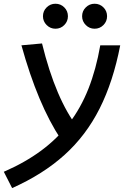

<svg xmlns="http://www.w3.org/2000/svg" viewBox="-62 -755 668 1006"><path d="M1.5 230.5 -42 145Q69.3 96.7 154.1 33.9Q238.8 -28.8 300 -108.9Q361.3 -189 401.4 -290.3Q441.4 -391.6 463.4 -517.6H567.9Q531.2 -327.6 460 -186.3Q388.7 -44.9 276.1 56.6Q163.6 158.2 1.5 230.5ZM158.2 -527.3Q230 -234.4 347.7 -83.5L257.3 -24.9Q196.3 -117.2 144.8 -239.7Q93.3 -362.3 50.3 -517.6ZM433.6 -604.5Q406.7 -604.5 387.5 -623.8Q368.2 -643.1 368.2 -669.9Q368.2 -697.3 387.5 -716.3Q406.7 -735.4 433.6 -735.4Q460.9 -735.4 480 -716.3Q499 -697.3 499 -669.9Q499 -643.1 480 -623.8Q460.9 -604.5 433.6 -604.5ZM228.5 -604.5Q201.7 -604.5 182.4 -623.8Q163.1 -643.1 163.1 -669.9Q163.1 -697.3 182.4 -716.3Q201.7 -735.4 228.5 -735.4Q255.9 -735.4 274.9 -716.3Q293.9 -697.3 293.9 -669.9Q293.9 -643.1 274.9 -623.8Q255.9 -604.5 228.5 -604.5Z"/></svg>

Font: Cascadia Mono NF
Style: Italic
Weight: 400
Italic angle: -10°
Monospace: yes
Designer: Aaron Bell
Foundry: Saja Typeworks
Version: Version 2404.023